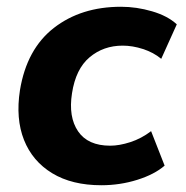

<svg xmlns="http://www.w3.org/2000/svg" viewBox="-20 -537 549 568"><path d="M280 11Q193 11 134.5 -24.5Q76 -60 51 -123Q26 -186 39 -270Q59 -392 139.5 -454.5Q220 -517 338 -517Q384 -517 430 -503.5Q476 -490 503 -465L457 -363Q434 -382 403 -392Q372 -402 343 -402Q286 -402 245 -367.5Q204 -333 193 -261Q182 -191 211 -148.5Q240 -106 306 -106Q333 -106 365.5 -116.5Q398 -127 427 -149L467 -47Q437 -21 386 -5Q335 11 280 11Z"/></svg>

Font: Mulish ExtraBold
Style: Italic
Weight: 800
Italic angle: -9°
Designer: Vernon Adams
Foundry: Vernon Adams
Version: Version 3.603; ttfautohint (v1.8.3)